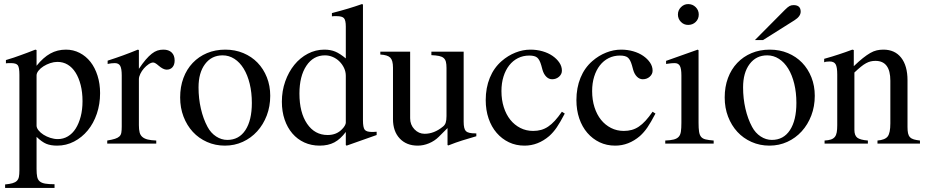

<svg xmlns="http://www.w3.org/2000/svg" viewBox="-20 -703 4539 940"><path d="M9 -409Q30 -415 47.5 -421Q65 -427 81.5 -433Q98 -439 115.5 -445.5Q133 -452 153 -460L159 -458V-381Q192 -422 226.5 -441Q261 -460 303 -460Q339 -460 370 -444Q401 -428 423 -400Q445 -372 457.5 -332.5Q470 -293 470 -247Q470 -193 454 -146Q438 -99 409.5 -64.5Q381 -30 342.5 -10Q304 10 260 10Q228 10 206.5 1Q185 -8 159 -33V124Q159 148 162 162.5Q165 177 174.5 185Q184 193 201.5 196Q219 199 247 199V217H5V200Q27 198 41 194Q55 190 62.5 182.5Q70 175 72.5 163Q75 151 75 131V-337Q75 -372 67.5 -383Q60 -394 34 -394Q27 -394 21.5 -394Q16 -394 9 -393ZM159 -88Q159 -77 168.5 -65Q178 -53 193 -43.5Q208 -34 226.5 -28Q245 -22 263 -22Q290 -22 312.5 -35.5Q335 -49 350.5 -73.5Q366 -98 375 -132Q384 -166 384 -208Q384 -251 375 -286.5Q366 -322 350 -347.5Q334 -373 311.5 -386.5Q289 -400 261 -400Q244 -400 226 -394Q208 -388 193 -378.5Q178 -369 168.5 -357Q159 -345 159 -334Z M507 -406Q529 -413 547.5 -419.5Q566 -426 583 -432Q600 -438 617.5 -445Q635 -452 655 -460L660 -458V-366Q678 -393 693.5 -411Q709 -429 723 -440Q737 -451 750.5 -455.5Q764 -460 780 -460Q806 -460 820.5 -446Q835 -432 835 -407Q835 -386 824.5 -374Q814 -362 796 -362Q779 -362 756 -382Q739 -397 730 -397Q720 -397 707.5 -388.5Q695 -380 684.5 -368Q674 -356 667 -341.5Q660 -327 660 -315V-90Q660 -69 663.5 -55Q667 -41 677 -32.5Q687 -24 703 -20Q719 -16 745 -15V0H505V-15Q529 -19 543 -23.5Q557 -28 564.5 -35Q572 -42 574 -53.5Q576 -65 576 -84V-334Q576 -367 568.5 -380.5Q561 -394 542 -394Q526 -394 507 -390Z M1083 -460Q1131 -460 1171.5 -443Q1212 -426 1241 -396Q1270 -366 1286.5 -324.5Q1303 -283 1303 -234Q1303 -182 1286 -137.5Q1269 -93 1239 -60Q1209 -27 1168.5 -8.5Q1128 10 1081 10Q1034 10 993.5 -8Q953 -26 924 -57.5Q895 -89 878.5 -132Q862 -175 862 -226Q862 -278 878 -321Q894 -364 923.5 -395Q953 -426 993.5 -443Q1034 -460 1083 -460ZM1070 -432Q1016 -432 984 -389.5Q952 -347 952 -275Q952 -221 963.5 -171Q975 -121 996 -82Q1012 -52 1038 -35Q1064 -18 1093 -18Q1150 -18 1181.5 -66Q1213 -114 1213 -199Q1213 -250 1202.5 -293Q1192 -336 1173 -367Q1154 -398 1127.5 -415Q1101 -432 1070 -432Z M1673 7V-57Q1647 -22 1617 -6Q1587 10 1545 10Q1504 10 1470 -5.5Q1436 -21 1411.5 -49.5Q1387 -78 1373.5 -117.5Q1360 -157 1360 -205Q1360 -258 1376.5 -304.5Q1393 -351 1421 -385.5Q1449 -420 1487 -440Q1525 -460 1568 -460Q1598 -460 1621 -450.5Q1644 -441 1673 -417V-573Q1673 -604 1664 -614Q1655 -624 1627 -624Q1621 -624 1616 -624Q1611 -624 1605 -623V-639Q1629 -645 1648 -650.5Q1667 -656 1684.5 -661Q1702 -666 1718 -671.5Q1734 -677 1752 -683L1757 -681V-114Q1757 -79 1765.5 -68Q1774 -57 1801 -57Q1803 -57 1806.5 -57Q1810 -57 1824 -58V-42L1677 10ZM1673 -332Q1673 -352 1664.5 -370Q1656 -388 1642 -402Q1628 -416 1609.5 -424Q1591 -432 1571 -432Q1514 -432 1480 -381Q1446 -330 1446 -245Q1446 -152 1483.5 -97Q1521 -42 1584 -42Q1629 -42 1656 -72Q1664 -80 1668.5 -88.5Q1673 -97 1673 -102Z M2312 -36Q2274 -25 2243.5 -15.5Q2213 -6 2175 9L2171 7V-76L2128 -33Q2108 -13 2080.5 -1.5Q2053 10 2025 10Q1970 10 1937 -25Q1904 -60 1904 -120V-372Q1904 -407 1891 -420.5Q1878 -434 1842 -436V-450H1988V-124Q1988 -92 2009 -70Q2030 -48 2059 -48Q2105 -48 2147 -82Q2158 -90 2162 -102Q2166 -114 2166 -135V-370Q2166 -389 2163 -400.5Q2160 -412 2152 -419Q2144 -426 2129.5 -429Q2115 -432 2092 -433V-450H2250V-107Q2250 -72 2261 -61Q2272 -50 2307 -50H2312Z M2745 -147Q2722 -103 2705.5 -79Q2689 -55 2669 -37Q2614 10 2548 10Q2506 10 2471.5 -6.5Q2437 -23 2411.5 -52.5Q2386 -82 2372 -123Q2358 -164 2358 -213Q2358 -273 2378 -322Q2398 -371 2436 -404Q2467 -431 2503.5 -445.5Q2540 -460 2577 -460Q2608 -460 2636 -452Q2664 -444 2685 -429.5Q2706 -415 2718.5 -396.5Q2731 -378 2731 -357Q2731 -340 2717 -327.5Q2703 -315 2683 -315Q2667 -315 2654.5 -327.5Q2642 -340 2636 -361L2630 -383Q2622 -411 2610 -421Q2598 -431 2571 -431Q2541 -431 2516 -418.5Q2491 -406 2473 -383Q2455 -360 2445 -328Q2435 -296 2435 -257Q2435 -214 2446.5 -178Q2458 -142 2478.5 -116.5Q2499 -91 2527.5 -76.5Q2556 -62 2590 -62Q2611 -62 2629 -67Q2647 -72 2663.5 -83Q2680 -94 2696.5 -112Q2713 -130 2731 -156Z M3189 -147Q3166 -103 3149.5 -79Q3133 -55 3113 -37Q3058 10 2992 10Q2950 10 2915.5 -6.5Q2881 -23 2855.5 -52.5Q2830 -82 2816 -123Q2802 -164 2802 -213Q2802 -273 2822 -322Q2842 -371 2880 -404Q2911 -431 2947.5 -445.5Q2984 -460 3021 -460Q3052 -460 3080 -452Q3108 -444 3129 -429.5Q3150 -415 3162.5 -396.5Q3175 -378 3175 -357Q3175 -340 3161 -327.5Q3147 -315 3127 -315Q3111 -315 3098.5 -327.5Q3086 -340 3080 -361L3074 -383Q3066 -411 3054 -421Q3042 -431 3015 -431Q2985 -431 2960 -418.5Q2935 -406 2917 -383Q2899 -360 2889 -328Q2879 -296 2879 -257Q2879 -214 2890.5 -178Q2902 -142 2922.5 -116.5Q2943 -91 2971.5 -76.5Q3000 -62 3034 -62Q3055 -62 3073 -67Q3091 -72 3107.5 -83Q3124 -94 3140.5 -112Q3157 -130 3175 -156Z M3400 -457V-102Q3400 -75 3402.5 -58.5Q3405 -42 3412.5 -33Q3420 -24 3434.5 -20.5Q3449 -17 3474 -15V0H3237V-15Q3263 -16 3278.5 -20Q3294 -24 3302.5 -33Q3311 -42 3313.5 -58.5Q3316 -75 3316 -102V-334Q3316 -367 3308.5 -380.5Q3301 -394 3283 -394Q3267 -394 3249 -391L3241 -390V-405L3396 -460ZM3349 -683Q3371 -683 3386 -668Q3401 -653 3401 -632Q3401 -610 3386 -595.5Q3371 -581 3349 -581Q3328 -581 3313.5 -596Q3299 -611 3299 -632Q3299 -653 3314 -668Q3329 -683 3349 -683Z M3749 -460Q3797 -460 3837.5 -443Q3878 -426 3907 -396Q3936 -366 3952.5 -324.5Q3969 -283 3969 -234Q3969 -182 3952 -137.5Q3935 -93 3905 -60Q3875 -27 3834.5 -8.5Q3794 10 3747 10Q3700 10 3659.5 -8Q3619 -26 3590 -57.5Q3561 -89 3544.5 -132Q3528 -175 3528 -226Q3528 -278 3544 -321Q3560 -364 3589.5 -395Q3619 -426 3659.5 -443Q3700 -460 3749 -460ZM3736 -432Q3682 -432 3650 -389.5Q3618 -347 3618 -275Q3618 -221 3629.5 -171Q3641 -121 3662 -82Q3678 -52 3704 -35Q3730 -18 3759 -18Q3816 -18 3847.5 -66Q3879 -114 3879 -199Q3879 -250 3868.5 -293Q3858 -336 3839 -367Q3820 -398 3793.5 -415Q3767 -432 3736 -432ZM3676 -507 3823 -655Q3837 -669 3845.5 -673.5Q3854 -678 3865 -678Q3900 -678 3900 -646Q3900 -623 3870 -604L3716 -507Z M4015 -415Q4036 -421 4053 -426Q4070 -431 4086 -436.5Q4102 -442 4118.5 -447.5Q4135 -453 4153 -460L4160 -458V-379Q4185 -403 4204.5 -418.5Q4224 -434 4240.5 -443.5Q4257 -453 4272.5 -456.5Q4288 -460 4305 -460Q4361 -460 4392 -420.5Q4423 -381 4423 -310V-81Q4423 -63 4425.5 -51Q4428 -39 4435 -31.5Q4442 -24 4454 -20.5Q4466 -17 4484 -15V0H4276V-15Q4313 -18 4326 -35Q4339 -52 4339 -99V-308Q4339 -405 4266 -405Q4254 -405 4243 -402.5Q4232 -400 4220 -393.5Q4208 -387 4194.5 -376Q4181 -365 4163 -348V-67Q4163 -40 4177 -29Q4191 -18 4229 -15V0H4017V-15Q4036 -16 4048 -20Q4060 -24 4067 -32.5Q4074 -41 4076.5 -55Q4079 -69 4079 -90V-338Q4079 -375 4071 -388.5Q4063 -402 4042 -402Q4023 -402 4015 -398Z"/></svg>

Font: Klingon pIqaD vaHbo'
Style: Regular
Weight: 400
Width: 0
Designer: Mike Neff (qa'vaj)
Foundry: Mike Neff and Michael Everson
Version: Version 2.003